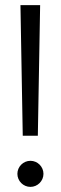

<svg xmlns="http://www.w3.org/2000/svg" viewBox="-20 -725 238 751"><path d="M69 -194H128L137 -705H60ZM99 6C127 6 150 -17 150 -45C150 -73 127 -96 99 -96C71 -96 48 -73 48 -45C48 -17 71 6 99 6Z"/></svg>

Font: Red Hat Display
Style: Regular
Weight: 400
Designer: Pentagram, MCKL
Foundry: Pentagram, MCKL
Version: Version 1.023